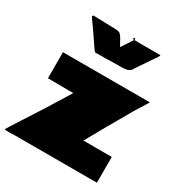

<svg xmlns="http://www.w3.org/2000/svg" viewBox="-201 -1022 1105 1168"><g transform="rotate(30 351.5 -437.5)"><path d="M222.7 -399.9 111.3 -400.9H71.3V-584H683.1Q682.6 -582.5 681.2 -582.5L626 -493.7Q506.8 -288.1 447.8 -180.7H540L647 -180.2V0.5H70.8Q70.8 0.5 28.3 2Q14.2 2 5.4 0.5L5.9 1Q4.4 1 2 0.2Q-0.5 -0.5 -1.5 -0.5Q3.9 -12.2 66.4 -108.2Q128.9 -204.1 151.4 -240.7L250 -399.9ZM386.7 -829.6 409.2 -865.2H436L466.3 -864.7H592.3Q593.8 -864.7 593.8 -863.3Q593.8 -854.5 565.4 -816.9L500 -720.2Q492.2 -706.1 486.8 -700.2Q472.2 -683.1 427.7 -683.1L343.3 -682.1L307.1 -680.7L300.8 -681.2L243.2 -680.2L233.4 -688.5Q220.2 -708 191.7 -749.5Q163.1 -791 149.9 -810.5L139.6 -824.7Q115.7 -856.9 115.7 -861.8Q115.7 -866.7 121.1 -870.1L272.9 -865.7H278.8Q297.4 -865.2 307.6 -859.1Q317.9 -853 329.6 -833L356 -784.7Q367.2 -799.3 386.7 -830.1ZM399.4 -873.5 408.7 -877 413.1 -870.1 408.7 -865.2H401.4Z"/></g></svg>

Font: Bowlby One
Style: Regular
Weight: 400
Designer: vernon adams
Foundry: vernon adams
Version: Version 1.000